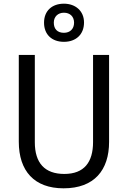

<svg xmlns="http://www.w3.org/2000/svg" viewBox="-20 -1012 694 1042"><path d="M327 -785C391 -785 436 -824 436 -890C436 -953 389 -992 327 -992C262 -992 219 -953 219 -889C219 -824 262 -785 327 -785ZM327 -834C291 -834 272 -855 272 -889C272 -922 295 -943 327 -943C360 -943 382 -922 382 -889C382 -855 360 -834 327 -834ZM572 -242V-714H485V-241C485 -132 437 -68 329 -68C223 -68 169 -127 169 -240V-714H82V-243C82 -84 166 10 325 10C492 10 572 -89 572 -242Z"/></svg>

Font: Noto Sans Lao Looped SemiCondensed
Style: Regular
Weight: 400
Width: 4
Designer: Mark Frömberg, Ben Mitchell
Foundry: The Fontpad Ltd
Version: Version 1.003